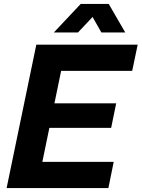

<svg xmlns="http://www.w3.org/2000/svg" viewBox="-20 -956 720 976"><path d="M13.6 0 164.6 -729H679.9L652.1 -595.9H255.4L298.3 -632.1L187.9 -97.7L160.1 -133.1H558L531 0ZM196.9 -305.9 221.6 -430.6H570.6L545 -305.9ZM253.7 -790.9 390.4 -936.1H532.6L616.7 -790.9H495.3L450.6 -869.7L376.3 -790.9Z"/></svg>

Font: Mona Sans
Style: Italic
Weight: 200
Italic angle: -11.6951°
Designer: Deni Anggara
Foundry: GitHub
Version: Version 2.000